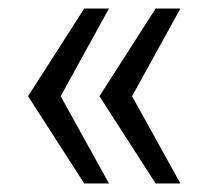

<svg xmlns="http://www.w3.org/2000/svg" viewBox="-20 -530 513 451"><path d="M177.9 -99 45.9 -304 177.9 -510H236L122.5 -304L236 -99ZM345.6 -99 213.6 -304 345.6 -510H403.8L290.2 -304L403.8 -99Z"/></svg>

Font: Saira Thin
Style: Regular
Weight: 100
Designer: Hector Gatti with collaboration of the Omnibus-Type team
Foundry: Omnibus-Type
Version: Version 1.101